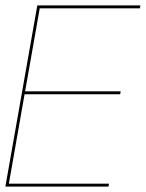

<svg xmlns="http://www.w3.org/2000/svg" viewBox="-27 -695 543 715"><path d="M-7 0H377L379 -11H6L64.5 -344H420.5L422.5 -355H66.5L121 -664H494L496 -675H112Z"/></svg>

Font: Anybody UltraCondensed Thin Thin
Style: Italic
Weight: 250
Italic angle: -10°
Version: Version 1.111